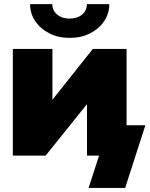

<svg xmlns="http://www.w3.org/2000/svg" viewBox="-20 -752 723 928"><path d="M591.8 0H400.4V-248H399.9L200.7 0H42V-515.6H233.4V-270.5H233.9L428.7 -515.6H591.8ZM316.9 -568.8Q262.2 -568.8 219 -590.6Q175.8 -612.3 150.6 -649.4Q125.5 -686.5 125.5 -731.9H232.9Q232.9 -701.2 256.3 -681.6Q279.8 -662.1 316.9 -662.1Q353.5 -662.1 376.7 -681.6Q399.9 -701.2 399.9 -731.9H508.3Q508.3 -686.5 483.2 -649.4Q458 -612.3 414.8 -590.6Q371.6 -568.8 316.9 -568.8ZM408.2 156.2 459 0H412.1V-146.5H682.6L585 156.2Z"/></svg>

Font: Inter Display Black
Style: Regular
Weight: 900
Designer: Rasmus Andersson
Foundry: rsms
Version: Version 4.000;git-a52131595